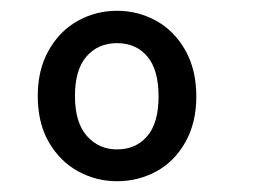

<svg xmlns="http://www.w3.org/2000/svg" viewBox="-20 -721 509 356"><path d="M50 -543Q50 -592 70.5 -628Q91 -664 124.5 -682.5Q158 -701 197 -701Q236 -701 269.5 -682.5Q303 -664 323.5 -628Q344 -592 344 -542Q344 -493 323.5 -457Q303 -421 269.5 -403Q236 -385 197 -385Q158 -385 124.5 -403.5Q91 -422 70.5 -457.5Q50 -493 50 -543ZM274 -542Q274 -592 253 -616.5Q232 -641 197 -641Q162 -641 140.5 -616.5Q119 -592 119 -543Q119 -494 141 -469Q163 -444 197 -444Q232 -444 253 -468.5Q274 -493 274 -542Z"/></svg>

Font: Fira Sans Condensed
Style: Regular
Weight: 400
Width: 3
Designer: bBox Type GmbH & Carrois Corporate GbR & Edenspiekermann AG
Foundry: bBox Type GmbH & Carrois Corporate GbR & Edenspiekermann AG
Version: Version 4.301